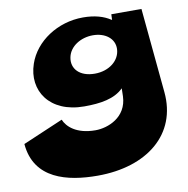

<svg xmlns="http://www.w3.org/2000/svg" viewBox="-178 -509 948 966"><g transform="rotate(-10 295.5 -26.5)"><path d="M-92 151C-77 333 90 372 244 372C498 372 668 234 647 16L606 -416H452L451 -388H449C413 -412 367 -425 308 -425C179 -425 62 -348 25 -239C-20 -108 61 17 238 17C321 17 393 6 439 -40L438 1C434 108 336 145 273 145C175 145 129 100 114 63ZM212 -239C223 -293 280 -328 342 -328C404 -328 452 -293 450 -239C448 -181 393 -136 319 -136C242 -136 200 -181 212 -239Z"/></g></svg>

Font: Hussar Milosc
Style: Bold
Weight: 700
Foundry: Cannot Into Space Fonts
Version: Version 1.02